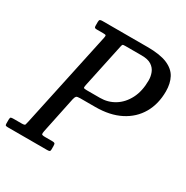

<svg xmlns="http://www.w3.org/2000/svg" viewBox="-221 -891 999 1033"><g transform="rotate(30 278.5 -375.0)"><path d="M193.5 -305 146.5 -80Q143.5 -65 145.5 -60Q147.5 -55 167.5 -55H211Q222.5 -55 226.2 -51.8Q230 -48.5 230 -36V-14Q230 -4.5 225.5 -2.2Q221 0 211 0H-32Q-42 0 -46 -2Q-50 -4 -50 -14V-38Q-50 -51 -45.2 -53Q-40.5 -55 -28 -55H21.5Q40 -55 42 -61Q44 -67 47 -81L174.5 -676.5Q177 -689 174.8 -692Q172.5 -695 157.5 -695H117.5Q108 -695 105.2 -698.2Q102.5 -701.5 102.5 -710V-733Q102.5 -744.5 107 -747.2Q111.5 -750 122.5 -750H402Q480 -750 524.8 -731Q569.5 -712 588.2 -676.8Q607 -641.5 607 -592.5Q607 -514 572.8 -454.8Q538.5 -395.5 474.2 -362.8Q410 -330 319.5 -330H225.5Q207 -330 202 -325Q197 -320 193.5 -305ZM235.5 -385H317Q366.5 -385 407.2 -410.2Q448 -435.5 472.5 -483Q497 -530.5 497 -597.5Q497 -622 488.2 -644.2Q479.5 -666.5 458 -680.8Q436.5 -695 397 -695H295.5Q282 -695 279.5 -692.8Q277 -690.5 274.5 -679L216.5 -406.5Q213.5 -392 215.8 -388.5Q218 -385 235.5 -385Z"/></g></svg>

Font: Besley* Narrow
Style: Italic
Weight: 400
Width: 4
Italic angle: -13°
Designer: Owen Earl
Foundry: indestructible type*
Version: Version 3.000; ttfautohint (v1.8.3)